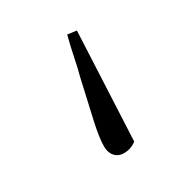

<svg xmlns="http://www.w3.org/2000/svg" viewBox="-84 -228 404 423"><g transform="rotate(-30 118.5 -16.5)"><path d="M162 -158 149 117Q135 128 117 128Q103 128 94.5 118.5Q86 109 86 93Q86 72 94.5 33.5Q103 -5 117 -66Q122 -84 127 -109Q132 -134 139 -161Z"/></g></svg>

Font: Source Serif Pro Light
Style: Regular
Weight: 300
Designer: Frank Grießhammer
Foundry: Adobe Systems Incorporated
Version: Version 3.001;hotconv 1.0.111;makeotfexe 2.5.65597